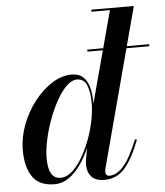

<svg xmlns="http://www.w3.org/2000/svg" viewBox="-54 -798 736 855"><g transform="rotate(-5 314.5 -370.0)"><path d="M359 -336Q359 -334.5 359 -332.5L468.5 -741H386V-750H576L387 -40Q385 -32.5 385 -24.5Q385 -18 388.8 -12.2Q392.5 -6.5 402.5 -6.5Q434 -6.5 464.2 -39.5Q494.5 -72.5 529.5 -158L538 -155.5Q504.5 -70 468.8 -30Q433 10 379 10Q339.5 10 321 -10.2Q302.5 -30.5 302.5 -63Q302.5 -68 303 -75.8Q303.5 -83.5 305 -91.5L314 -139.5Q296.5 -99 272.8 -65Q249 -31 219.8 -10.5Q190.5 10 156 10Q88 10 57.8 -33.5Q27.5 -77 27.5 -152.5Q27.5 -210 48.8 -266.2Q70 -322.5 105.8 -368.5Q141.5 -414.5 185 -442.2Q228.5 -470 273.5 -470Q306.5 -470 325.2 -451.8Q344 -433.5 351.5 -403.2Q359 -373 359 -336ZM351.5 -337Q351.5 -384.5 339 -415.2Q326.5 -446 295 -446Q272 -446 248.5 -423.2Q225 -400.5 203.8 -362.8Q182.5 -325 166 -280Q149.5 -235 139.8 -190Q130 -145 130 -108Q130 -16 185.5 -16Q210.5 -16 234.8 -36.8Q259 -57.5 280 -92.2Q301 -127 317.2 -169.2Q333.5 -211.5 342.5 -255.2Q351.5 -299 351.5 -337ZM352.6 -574.5H629V-565.5H352.6Z"/></g></svg>

Font: Bodoni* 24pt Medium
Style: Italic
Weight: 500
Italic angle: -13°
Version: Version 2.3